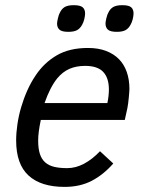

<svg xmlns="http://www.w3.org/2000/svg" viewBox="-20 -714 557 749"><path d="M139.2 -246.1Q134.3 -223.1 131.6 -203.1Q128.9 -183.1 128.9 -165Q128.9 -134.3 135.5 -113.8Q142.1 -93.3 156 -80.8Q169.9 -68.4 191.2 -63.2Q212.4 -58.1 242.2 -58.1Q275.4 -58.1 307.6 -75.2Q339.8 -92.3 370.1 -124L421.9 -76.2Q383.8 -32.7 338.1 -8.8Q292.5 15.1 231.9 15.1Q139.6 15.1 91.3 -29.3Q43 -73.7 43 -166Q43 -195.8 47.9 -229Q52.7 -262.2 62.5 -295.7Q72.3 -329.1 86.4 -360.8Q100.6 -392.6 119.1 -419.9Q151.9 -469.2 201.2 -498Q250.5 -526.9 323.2 -526.9Q363.3 -526.9 393.6 -515.4Q423.8 -503.9 444.1 -483.2Q464.4 -462.4 474.6 -432.9Q484.9 -403.3 484.9 -367.2Q484.9 -362.3 484.1 -353Q483.4 -343.8 482.4 -333Q481.4 -322.3 480 -311.5Q478.5 -300.8 477.1 -293L466.8 -246.1ZM398.9 -312Q404.8 -340.3 404.8 -365.2Q404.8 -409.7 382.8 -433.3Q360.8 -457 312 -457Q277.3 -457 250.7 -445.3Q224.1 -433.6 203.1 -408.2Q175.3 -373.5 153.8 -312ZM312 -661.1Q312 -656.7 311 -650.6Q310.1 -644.5 308.6 -638.4Q307.1 -632.3 304.9 -627Q302.7 -621.6 300.8 -618.2Q292.5 -602.5 280.3 -596.2Q268.1 -589.8 246.6 -589.8Q221.2 -589.8 211.9 -598.4Q202.6 -606.9 202.6 -622.1Q202.6 -625 203.4 -630.1Q204.1 -635.3 205.6 -641.1Q207 -647 208.7 -652.8Q210.4 -658.7 212.9 -663.1Q219.7 -678.7 231.9 -686.3Q244.1 -693.8 267.6 -693.8Q292.5 -693.8 302.2 -685.8Q312 -677.7 312 -661.1ZM501 -661.1Q501 -656.7 500 -650.6Q499 -644.5 497.6 -638.4Q496.1 -632.3 493.9 -627Q491.7 -621.6 489.7 -618.2Q481.4 -602.5 469.2 -596.2Q457 -589.8 436 -589.8Q410.2 -589.8 400.9 -598.4Q391.6 -606.9 391.6 -622.1Q391.6 -625 392.3 -630.1Q393.1 -635.3 394.5 -641.1Q396 -647 397.7 -652.8Q399.4 -658.7 401.9 -663.1Q408.7 -678.7 421.1 -686.3Q433.6 -693.8 457 -693.8Q481.9 -693.8 491.5 -685.8Q501 -677.7 501 -661.1Z"/></svg>

Font: Lorenzo Sans
Style: Italic
Weight: 400
Italic angle: -12°
Foundry: Intel Corporation
Version: Version 1.00; ttfautohint (v1.5)